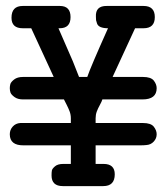

<svg xmlns="http://www.w3.org/2000/svg" viewBox="-20 -631 565 651"><path d="M13.2 -175.8Q13.2 -190.9 23.2 -201.9Q33.2 -212.9 48.8 -213.9H220.2V-230Q220.2 -242.2 216.1 -253.2Q211.9 -264.2 206.1 -275.6Q200.2 -287.1 196.8 -293.9H58.1Q40 -293.9 29.1 -302Q18.1 -310.1 15.6 -317.1Q13.2 -324.2 13.2 -332Q13.2 -338.9 15.1 -345.9Q17.1 -353 28.1 -361.6Q39.1 -370.1 58.1 -370.1H162.1L85.9 -535.2H57.1Q19 -535.2 19 -570.8Q19 -610.8 57.1 -610.8H183.1Q219.2 -610.8 219.2 -573Q219.2 -535.2 182.1 -535.2H178.2L227.1 -422.9L248 -370.1H275.9Q287.1 -403.3 346.2 -535.2Q331.1 -535.2 321.5 -539.1Q312 -543 309.1 -551Q306.2 -559.1 305.7 -562.5Q305.2 -565.9 305.2 -574.2Q303.2 -611.3 341.8 -610.8H466.8Q504.9 -610.8 504.9 -573Q504.9 -535.2 466.8 -535.2H438L361.8 -370.1H464.8Q491.7 -370.1 501.5 -357.7Q511.2 -345.2 511.2 -332Q511.2 -293.9 462.9 -293.9H327.1Q325.2 -287.1 318.6 -275.1Q312 -263.2 308.1 -252.7Q304.2 -242.2 304.2 -230V-213.9H464.8Q491.7 -213.9 501.5 -201.4Q511.2 -189 511.2 -175.8Q511.2 -161.6 501.2 -150.9Q491.2 -140.1 476.1 -139.2Q469.2 -138.2 453.1 -138.2H304.2V-75.2H331.1Q369.1 -75.2 369.1 -40Q369.1 0 330.1 0H192.9Q154.8 0 154.8 -36.1Q154.8 -47.4 156 -53.2Q157.2 -59.1 166.5 -67.1Q175.8 -75.2 194.8 -75.2H220.2V-138.2H60.1Q13.2 -137.7 13.2 -175.8Z"/></svg>

Font: CMU Typewriter Text
Style: Bold
Weight: 700
Version: Version 0.7.0